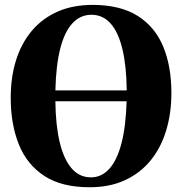

<svg xmlns="http://www.w3.org/2000/svg" viewBox="-20 -774 764 806"><path d="M357 12Q240 12.5 166.5 -35.2Q93 -83 59 -168Q25 -253 25 -363.5Q25 -449.5 47.2 -520.8Q69.5 -592 113.2 -644.2Q157 -696.5 221.2 -725Q285.5 -753.5 370 -753.5Q486 -753 558.8 -706.8Q631.5 -660.5 665.5 -577.5Q699.5 -494.5 699.5 -384Q699.5 -298.5 677.5 -226Q655.5 -153.5 612 -100.2Q568.5 -47 504.5 -17.5Q440.5 12 357 12ZM362 -29.5Q406.5 -29.5 439 -65.5Q471.5 -101.5 490 -172.8Q508.5 -244 511.5 -349H212.5Q213.5 -249 230.5 -177.5Q247.5 -106 280.2 -67.8Q313 -29.5 362 -29.5ZM212.5 -394.5H512Q511 -495.5 494.2 -566.5Q477.5 -637.5 444.8 -674.8Q412 -712 363.5 -712Q318 -712 284.8 -677Q251.5 -642 233.2 -571.2Q215 -500.5 212.5 -394.5Z"/></svg>

Font: Merriweather 96pt ExtraBold
Style: Regular
Weight: 800
Version: Version 2.100